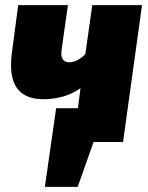

<svg xmlns="http://www.w3.org/2000/svg" viewBox="-20 -554 578 749"><path d="M534 -534 460 0H345L283 175H155L199 -132H284L294 -210Q233 -167 149 -167Q23 -167 23 -300Q23 -321 26 -345L51 -534H245L221 -365Q219 -351 219 -347Q219 -311 251 -311Q266 -311 283 -320Q300 -329 313 -343L340 -534Z"/></svg>

Font: Fira Sans Black
Style: Italic
Weight: 900
Italic angle: -8°
Designer: Carrois Corporate & Edenspiekermann AG
Foundry: Carrois Corporate GbR & Edenspiekermann AG
Version: Version 4.203